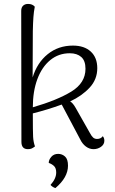

<svg xmlns="http://www.w3.org/2000/svg" viewBox="-20 -749 583 977"><path d="M511 -33Q511 -14 494 -2Q477 10 456 10Q435 10 417 -3.5Q399 -17 388 -40L294 -217Q223 -191 147 -172Q147 -79 148.5 -52.5Q150 -26 158 -4Q149 3 141.5 6.5Q134 10 122 10Q89 10 89 -27L88 -694Q88 -711 97.5 -720Q107 -729 123 -729Q145 -729 157 -715Q152 -689 150 -662Q148 -635 147 -590L146 -355Q169 -430 223 -473.5Q277 -517 351 -517Q409 -517 442 -486.5Q475 -456 475 -402Q475 -345 436 -303Q397 -261 337 -233Q351 -225 365 -200L437 -73Q446 -56 454 -49Q462 -42 474 -42Q493 -42 503 -56Q511 -47 511 -33ZM415 -399Q415 -440 393.5 -459Q372 -478 335 -478Q278 -478 235.5 -443Q193 -408 170 -346Q147 -284 147 -203Q271 -239 343 -283Q415 -327 415 -399ZM237 192Q266 160 266 129Q266 107 255.5 96.5Q245 86 228 80Q228 64 241 49Q254 34 276 34Q296 34 311 47.5Q326 61 326 94Q326 154 262 208Q248 204 237 192Z"/></svg>

Font: Arima Madurai Light
Style: Regular
Weight: 300
Designer: Joana Correia and Natanael Gama
Foundry: NDISCOVER
Version: Version 1.020